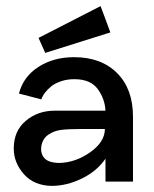

<svg xmlns="http://www.w3.org/2000/svg" viewBox="-20 -594 505 628"><path d="M341 -488 128 -421 106 -470 309 -574ZM222 -407Q311 -407 363 -355Q415 -303 415 -212V0H325V-75Q297 -34 247.5 -10Q198 14 149 14Q91 13 58 -24.5Q25 -62 25 -108Q25 -166 64.5 -199Q104 -232 159 -232H325Q323 -271 299.5 -303Q276 -335 223 -335Q199 -335 179 -328Q159 -321 147.5 -311.5Q136 -302 128.5 -292.5Q121 -283 118 -276L115 -269L42 -288Q56 -343 105.5 -375Q155 -407 222 -407ZM173 -61Q227 -62 275 -96Q323 -130 323 -172H243Q202 -172 179 -169Q156 -166 137.5 -153Q119 -140 115 -115Q112 -92 125 -77Q138 -62 173 -61Z"/></svg>

Font: MB Grotesk
Style: Regular
Weight: 400
Designer: Nawras Khrais
Foundry: Nawras Khrais
Version: Version 1.000;PS 001.000;hotconv 1.0.88;makeotf.lib2.5.64775